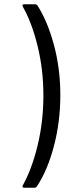

<svg xmlns="http://www.w3.org/2000/svg" viewBox="-20 -783 305 907"><path d="M145 -763Q152 -763 157 -757Q205 -682 235 -570Q265 -458 265 -334Q265 -207 234.5 -92Q204 23 154 98Q150 104 142 104H95Q89 104 87.5 101.5Q86 99 86 97Q86 95 88 92Q131 15 158 -97.5Q185 -210 185 -332Q185 -453 158 -564Q131 -675 88 -751Q86 -755 86 -757Q86 -763 95 -763Z"/></svg>

Font: LinhAnh
Style: Regular
Weight: 400
Designer: Jeremy Tribby
Foundry: Tribby Type
Version: Version 1.408